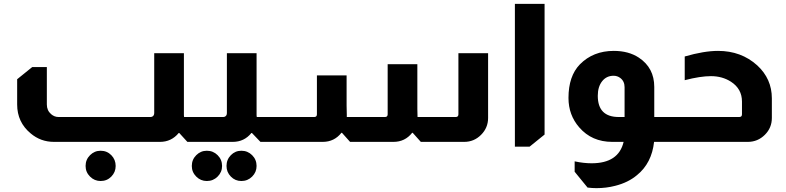

<svg xmlns="http://www.w3.org/2000/svg" viewBox="-20 -736 4079 996"><path d="M934 -460V-138Q934 -134 935 -129H985V0H952L910 -46H907Q869 0 810 0H260Q191 0 139 -44Q69 -102 69 -194V-325L147 -388H223V-194Q223 -163 245 -144Q262 -129 284 -129H760Q770 -129 776 -136Q780 -142 780 -149V-460ZM502 46Q535 46 557.5 69Q580 92 580 125Q580 157 557.5 180Q535 203 502 203Q470 203 447 180Q424 157 424 125Q424 92 447 69Q470 46 502 46Z M1311 -460V-138Q1311 -134 1312 -129H1362V0H1331L1287 -46H1284Q1247 0 1187 0H978V-129H1137Q1147 -129 1152 -135Q1157 -140 1157 -149V-460ZM1053 46Q1086 46 1109 69Q1132 92 1132 125Q1132 157 1109 180Q1086 203 1053 203Q1021 203 998 180Q975 157 975 125Q975 92 998 69Q1021 46 1053 46ZM1232 46Q1265 46 1288 69Q1311 92 1311 125Q1311 157 1288 180Q1265 203 1232 203Q1200 203 1177.5 180Q1155 157 1155 125Q1155 92 1177.5 69Q1200 46 1232 46Z M2512 -460V-124Q2512 -73 2475.5 -36.5Q2439 0 2388 0H2163L2121 -47H2118Q2081 0 2021 0H1796L1754 -47H1751Q1714 0 1654 0H1354V-129H1610Q1624 -129 1624 -143V-345H1778V-188Q1778 -173 1779 -141V-129H1977Q1991 -129 1991 -143V-403H2145V-171Q2145 -154 2146 -129H2344Q2358 -129 2358 -143V-460Z M2805 -716V-38L2727 25H2651V-716Z M3156 0Q3050 0 2985 -75Q2929 -139 2929 -228Q2929 -341 2988 -402Q3057 -472 3164 -472Q3241 -472 3294 -437Q3374 -384 3374 -285V-129H3406V0H3373Q3361 110 3285 172Q3239 211 3171 228Q3125 240 3074 240Q3052 240 3028 237L2961 155V101Q3007 111 3049 111Q3189 111 3215 0ZM3220 -284Q3220 -315 3197 -332Q3182 -343 3163 -343Q3126 -343 3103.5 -314.5Q3081 -286 3081 -239Q3081 -129 3190 -129H3220Z M3532 -443Q3632 -472 3705 -472Q3825 -472 3908 -397Q3984 -327 3984 -226V-124Q3984 -73 3948 -37Q3911 0 3859 0H3399V-129H3815Q3829 -129 3829 -143V-209Q3829 -275 3772 -312Q3727 -341 3668 -341Q3613 -341 3532 -320Z"/></svg>

Font: Almarai ExtraBold
Style: Regular
Weight: 800
Designer: Boutros International 2019
Foundry: Created by Boutros International 2019
Version: Version 1.10